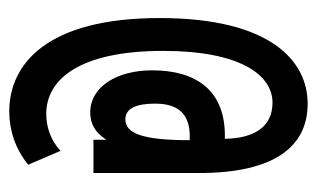

<svg xmlns="http://www.w3.org/2000/svg" viewBox="-155 -519 685 415"><g transform="rotate(90 187.5 -311.5)"><path d="M221 11C261 11 302 -2 336 -30L306 -100C282 -77 252 -69 226 -69C152 -69 90 -140 90 -322C90 -486 141 -558 202 -558C253 -558 279 -520 280 -455C173 -458 132 -390 132 -298C132 -221 168 -164 223 -164C248 -164 267 -175 282 -199V-171H354V-399C354 -565 295 -634 204 -634C112 -634 19 -554 19 -314C19 -71 118 11 221 11ZM238 -240C214 -240 204 -264 204 -304C204 -352 224 -382 283 -379C283 -276 268 -240 238 -240Z"/></g></svg>

Font: Inconsolata Condensed
Style: Bold
Weight: 700
Width: 3
Monospace: yes
Designer: Raph Levien, Cyreal, Brenton Simpson
Foundry: Raph Levien, Cyreal, Google
Version: Version 3.100